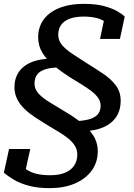

<svg xmlns="http://www.w3.org/2000/svg" viewBox="-33 -740 694 996"><path d="M226 236Q163 236 116.5 223.5Q70 211 38.5 192Q7 173 -13 156L14 33H124L95 163Q85 156 78 148.5Q71 141 67 133Q63 125 62.5 117Q62 109 66 103Q81 122 102 137.5Q123 153 153.5 161Q184 169 228 169Q273 169 304.5 156Q336 143 352 118.5Q368 94 368 62Q368 36 355 15.5Q342 -5 320 -22.5Q298 -40 270.5 -56.5Q243 -73 213 -91Q180 -111 149 -131.5Q118 -152 94 -175Q70 -198 56 -226Q42 -254 42 -288Q42 -323 55.5 -351Q69 -379 95 -398Q121 -417 158 -426.5Q195 -436 242 -436L287 -390Q240 -391 208.5 -382.5Q177 -374 161.5 -355.5Q146 -337 146 -306Q146 -277 168 -253.5Q190 -230 227 -208Q264 -186 306 -160Q350 -134 388 -104.5Q426 -75 450 -38.5Q474 -2 474 45Q474 103 442 146Q410 189 354 212.5Q298 236 226 236ZM384 -59 345 -111Q391 -112 423 -119.5Q455 -127 472 -144.5Q489 -162 489 -192Q489 -214 475.5 -233Q462 -252 438.5 -269.5Q415 -287 385.5 -305Q356 -323 324 -343Q285 -368 248 -398Q211 -428 188 -464.5Q165 -501 165 -547Q165 -586 180.5 -617.5Q196 -649 226.5 -672Q257 -695 301 -707.5Q345 -720 403 -720Q461 -720 502.5 -709.5Q544 -699 572 -683.5Q600 -668 614 -654L589 -538H486L510 -652Q520 -651 529.5 -640.5Q539 -630 544.5 -616Q550 -602 546 -592Q535 -611 515.5 -625Q496 -639 468 -646.5Q440 -654 401 -654Q357 -654 327.5 -642.5Q298 -631 283.5 -610Q269 -589 269 -560Q269 -529 290 -505Q311 -481 345 -459Q379 -437 416 -413Q461 -385 501.5 -358Q542 -331 567.5 -297.5Q593 -264 593 -217Q593 -178 578.5 -148.5Q564 -119 537 -99Q510 -79 471.5 -69Q433 -59 384 -59Z"/></svg>

Font: Roboto Serif 20pt Medium
Style: Italic
Weight: 500
Italic angle: -10°
Version: Version 1.008